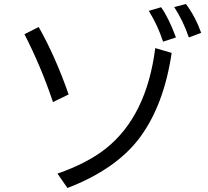

<svg xmlns="http://www.w3.org/2000/svg" viewBox="-20 -896 1039 959"><path d="M244.6 -386.2Q184.1 -565.9 102.1 -725.1L173.3 -761.2Q257.3 -612.3 322.8 -424.3ZM267.1 -28.8Q416.5 -81.1 508.3 -153.8Q712.4 -315.9 755.4 -655.8L837.4 -631.8Q799.3 -373 679.2 -210Q561 -50.8 316.9 43ZM794.4 -688Q768.1 -769.5 723.1 -841.8L784.7 -859.9Q821.8 -808.1 858.9 -709ZM923.3 -709Q895 -792 850.1 -860.8L908.7 -876Q955.6 -813.5 984.9 -731.9Z"/></svg>

Font: UDEV Gothic 35
Style: Regular
Weight: 400
Version: v2.1.0; ttfautohint (v1.8.4.7-5d5b-dirty) -l 6 -r 45 -G 200 